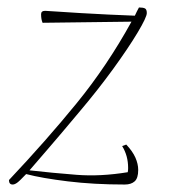

<svg xmlns="http://www.w3.org/2000/svg" viewBox="-20 -482 461 514"><path d="M14 12Q4 12 4 0Q104 -106 185.5 -206Q267 -306 332 -424L94 -421Q90 -430 90 -444Q90 -453 101 -453Q107 -453 133 -451Q159 -449 195.5 -447Q232 -445 270.5 -443Q309 -441 341 -440Q346 -451 352 -462Q363 -462 368 -459.5Q373 -457 373 -447Q373 -436 348.5 -395Q324 -354 283 -297.5Q242 -241 192 -182Q141 -121 109 -84Q77 -47 59 -26Q121 -19 185 -14Q249 -9 322 -21Q323 -26 323 -32Q323 -49 319 -63.5Q315 -78 307 -91L318 -95Q335 -77 342.5 -60Q350 -43 350 -27Q350 -5 340.5 3.5Q331 12 314 12Q231 12 161.5 3.5Q92 -5 50 -16Q32 3 25.5 7.5Q19 12 14 12Z"/></svg>

Font: Petrona Thin
Style: Italic
Weight: 100
Italic angle: -9°
Designer: Ringo R. Seeber
Foundry: Ringo R. Seeber
Version: Version 2.001; ttfautohint (v1.8.3)